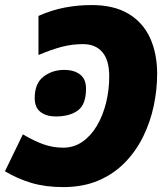

<svg xmlns="http://www.w3.org/2000/svg" viewBox="-21 -744 671 775"><path d="M349.1 -723.6Q438.5 -723.6 497.1 -688.7Q555.7 -653.8 584.5 -591.3Q613.3 -528.8 613.3 -445.8Q613.3 -381.8 599.6 -316.9Q585.9 -252 557.1 -193.1Q528.3 -134.3 483.4 -88.1Q438.5 -42 376.5 -15.4Q314.5 11.2 233.9 11.2Q162.6 11.2 106 -5.6Q49.3 -22.5 -1 -52.7L71.3 -201.7Q116.7 -174.8 154.8 -161.4Q192.9 -147.9 233.9 -147.9Q277.3 -147.9 311.8 -171.9Q346.2 -195.8 370.4 -236.8Q394.5 -277.8 407.2 -329.3Q419.9 -380.9 419.9 -436Q419.9 -501 392.3 -533.4Q364.7 -565.9 314 -565.9Q270.5 -565.9 229 -555.2Q187.5 -544.4 134.3 -522V-679.7Q186.5 -703.1 240 -713.4Q293.5 -723.6 349.1 -723.6ZM204.1 -273.9Q166 -273.9 142.6 -292Q119.1 -310.1 119.1 -348.1Q119.1 -407.7 154.8 -434.8Q190.4 -461.9 238.3 -461.9Q277.3 -461.9 301.8 -443.6Q326.2 -425.3 326.2 -386.2Q326.2 -321.8 293 -297.9Q259.8 -273.9 204.1 -273.9Z"/></svg>

Font: Open Sans ExtraBold
Style: Italic
Weight: 800
Italic angle: -12°
Designer: Monotype Design Team
Foundry: Monotype Imaging Inc.
Version: Version 3.000; ttfautohint (v1.8.4)